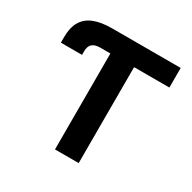

<svg xmlns="http://www.w3.org/2000/svg" viewBox="-161 -887 1045 1047"><g transform="rotate(30 361.5 -364.0)"><path d="M281.9 -727.5H686.1V-604.1H463.8V0H314.6V-604.1H281.9ZM255.5 -727.5H281.9V-604.1H251.5Q217.5 -604.1 201 -589.3Q184.6 -574.5 184.6 -543.8V-520.2H51.3V-555.8Q51.3 -614.9 73.2 -652.7Q95 -690.6 140.1 -709.1Q185.1 -727.5 255.5 -727.5Z"/></g></svg>

Font: Raveo Variable
Style: Regular
Weight: 400
Designer: Jakub Foglar, Rasmus Andersson (Inter)
Foundry: Jakubfoglar.com
Version: Version 1.000;Glyphs 3.2.3 (3260)